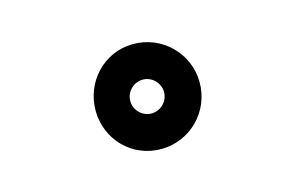

<svg xmlns="http://www.w3.org/2000/svg" viewBox="-31 -402 313 203"><g transform="rotate(-10 125.0 -300.5)"><path d="M124.5 -318.5C134.6 -318.5 143 -310.1 143 -300C143 -289.9 134.6 -281.5 124.5 -281.5C114.4 -281.5 106 -289.9 106 -300C106 -310.1 114.4 -318.5 124.5 -318.5ZM124.5 -242.5C156.4 -242.5 182 -268.1 182 -300C182 -331.9 156.4 -357.5 124.5 -357.5C92.4 -357.5 68 -331.5 68 -300C68 -268.5 92.4 -242.5 124.5 -242.5Z"/></g></svg>

Font: Platiipus Bold
Style: Bold
Weight: 400
Version: Version 001.000